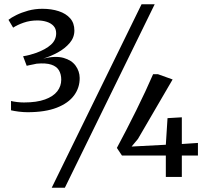

<svg xmlns="http://www.w3.org/2000/svg" viewBox="-20 -835 969 906"><path d="M110 -305.5Q90.5 -305.5 68.8 -308.2Q47 -311 32 -314.5V-358.5Q43.5 -355.5 60.5 -353.5Q77.5 -351.5 93 -351.5Q153.5 -351.5 192.5 -365.8Q231.5 -380 250.2 -404.2Q269 -428.5 269 -459Q269 -484.5 258.2 -503Q247.5 -521.5 222 -530Q196.5 -538.5 153 -534.5Q149 -533.5 139 -531.5Q129 -529.5 119.2 -527.5Q109.5 -525.5 106 -524.5L89 -569.5Q105 -572 121 -576.2Q137 -580.5 151 -585.5Q196 -602 220.5 -624.2Q245 -646.5 245 -678Q245 -699 233 -712.2Q221 -725.5 200.8 -732Q180.5 -738.5 156.5 -738.5Q121.5 -738.5 91.5 -728Q61.5 -717.5 42 -704.5L20 -741.5Q33 -752 57.2 -764Q81.5 -776 113 -784.8Q144.5 -793.5 180 -793.5Q223 -793.5 257.2 -782.2Q291.5 -771 311.2 -748.5Q331 -726 331 -691Q331 -658 308.8 -632Q286.5 -606 252.8 -587.5Q219 -569 184 -558.5Q242 -572.5 280 -561.8Q318 -551 336.8 -525Q355.5 -499 356 -467.5Q356.5 -421.5 329.5 -384.8Q302.5 -348 247.8 -326.8Q193 -305.5 110 -305.5ZM648 -815H710L286 51H224ZM762.5 0V-101H555.5L531.5 -137Q552.5 -176 576 -221.5Q599.5 -267 622.8 -314Q646 -361 666.5 -405Q687 -449 702.5 -485H725L794.5 -460L631 -179.5L601 -143.5L762.5 -152L770.5 -277.5L838 -281.5V-155.5L914 -160.5V-101H838V0Z"/></svg>

Font: Merriweather Light 18pt Light
Style: Regular
Weight: 300
Version: Version 2.100